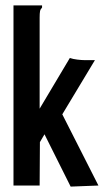

<svg xmlns="http://www.w3.org/2000/svg" viewBox="-20 -688 390 712"><path d="M145 -190 128 -161 127 0H30V-668H136V-660Q130 -654 128.5 -646.5Q127 -639 127 -623V-285L239 -473Q250 -469 266.5 -467Q283 -465 294 -465H332L211 -264L345 0L242 4Z"/></svg>

Font: Inconsolata ExtraCondensed ExtraBold
Style: Regular
Weight: 800
Width: 2
Monospace: yes
Designer: Raph Levien, Cyreal, Brenton Simpson
Foundry: Raph Levien, Cyreal, Google
Version: Version 3.001; ttfautohint (v1.8.2.53-6de2)